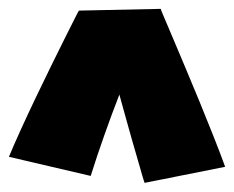

<svg xmlns="http://www.w3.org/2000/svg" viewBox="-20 -725 525 431"><path d="M304.7 -314.5Q304.7 -314.5 304.7 -314.5Q304.7 -314.5 304.7 -314.5Q304.7 -314.5 304.7 -314.5Q304.2 -314.5 300 -328.9Q295.9 -343.3 289.6 -365Q283.2 -386.7 275.9 -412.4Q268.6 -438 262.5 -460.2Q256.3 -482.4 252.2 -497.3Q248 -512.2 248 -512.7Q230.5 -467.8 214.4 -422.1Q198.2 -376.5 183.6 -330.1L0 -373Q11.2 -399.9 27.1 -434.8Q43 -469.7 60.5 -506.3Q78.1 -543 95.2 -577.9Q112.3 -612.8 126 -640.1Q139.6 -667.5 148.2 -684.3Q156.7 -701.2 157.2 -701.2L340.8 -705.1Q340.8 -705.1 340.8 -705.1Q340.8 -703.6 348.4 -686Q356 -668.5 368.4 -638.9Q380.9 -609.4 396.7 -571.8Q412.6 -534.2 428.7 -494.9Q444.8 -455.6 459.7 -418Q474.6 -380.4 485.4 -350.6Z"/></svg>

Font: Luckiest Guy
Style: Regular
Weight: 400
Designer: Astigmatic (AOETI)
Foundry: Astigmatic (AOETI)
Version: Version 1.000